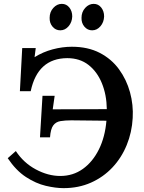

<svg xmlns="http://www.w3.org/2000/svg" viewBox="-20 -958 743 994"><path d="M309 16Q268 16 217 4Q166 -8 114.5 -41.5Q63 -75 20 -139L62 -176Q102 -115 165.5 -81Q229 -47 292 -47Q358 -47 409 -83.5Q460 -120 492 -184.5Q524 -249 531 -333L349 -335Q317 -335 293 -331Q269 -327 255.5 -308.5Q242 -290 239 -247H187L200 -462H263L253 -392L533 -393Q532 -467 507.5 -527Q483 -587 438 -622Q393 -657 328 -657Q175 -656 139 -486H83L95 -709H165L159 -662Q202 -689 252.5 -702.5Q303 -716 352 -716Q435 -716 496 -684.5Q557 -653 596 -599.5Q635 -546 653 -480.5Q671 -415 667 -347Q663 -273 636 -207Q609 -141 562 -91Q515 -41 451 -12.5Q387 16 309 16ZM457 -801Q433 -801 417 -820Q401 -839 402 -866Q402 -896 421 -917Q440 -938 465 -938Q489 -938 504 -919Q519 -900 519 -873Q518 -843 500 -822Q482 -801 457 -801ZM292 -801Q268 -801 252 -820Q236 -839 237 -866Q237 -896 256 -917Q275 -938 300 -938Q324 -938 339 -919Q354 -900 354 -873Q353 -843 335 -822Q317 -801 292 -801Z"/></svg>

Font: Lora SemiBold
Style: Italic
Weight: 600
Italic angle: -3°
Designer: Olga Karpushina, Alexei Vanyashin (Cyrillic)
Foundry: Cyreal
Version: Version 3.011; ttfautohint (v1.8.4.7-5d5b)